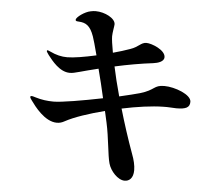

<svg xmlns="http://www.w3.org/2000/svg" viewBox="-56 -848 1111 952"><g transform="rotate(5 500.0 -371.5)"><path d="M754 -444C700 -444 711 -420 636 -398C615 -392 578 -383 535 -373C520 -427 508 -476 499 -519C562 -533 630 -545 689 -552C712 -555 742 -564 742 -586C742 -622 673 -649 647 -649C619 -649 611 -626 569 -612C544 -603 515 -594 485 -586C478 -624 474 -653 474 -667C474 -685 481 -719 481 -727C481 -757 428 -784 382 -784C374 -784 366 -783 357 -781C329 -776 287 -746 287 -733C287 -725 294 -726 304 -725C337 -723 360 -712 379 -658C384 -645 393 -611 405 -566C347 -553 293 -544 261 -544C233 -544 206 -550 175 -565C169 -567 165 -570 161 -570C159 -570 158 -569 158 -566C158 -562 162 -558 169 -547C190 -520 230 -468 280 -468C296 -468 304 -471 328 -477C352 -484 385 -492 421 -501C433 -456 445 -406 456 -357C358 -337 252 -319 213 -319C182 -319 152 -323 123 -332C116 -334 108 -337 102 -337C98 -337 96 -335 96 -332C96 -328 100 -322 106 -314C124 -289 177 -216 238 -216C251 -216 263 -219 277 -227C321 -251 393 -275 471 -295C475 -275 480 -255 484 -237C500 -165 505 -76 516 -38C526 -1 564 41 598 41C620 41 641 26 641 -15C641 -39 634 -67 624 -93C596 -170 572 -245 552 -314C627 -330 701 -340 756 -341C782 -342 804 -339 822 -339C869 -339 889 -348 889 -377C889 -413 806 -444 754 -444Z"/></g></svg>

Font: Shippori Mincho OTF
Style: Bold
Weight: 800
Designer: FONTDASU
Foundry: FONTDASU / Google Inc. / but / Adobe
Version: Version 3.300;hotconv 1.0.109;makeotfexe 2.5.65596